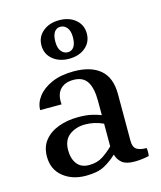

<svg xmlns="http://www.w3.org/2000/svg" viewBox="-108 -773 725 867"><g transform="rotate(-15 255.0 -340.0)"><path d="M187 15Q123 15 80.5 -19.5Q38 -54 38 -114Q38 -159 62 -189Q86 -219 127.5 -234.5Q169 -250 220 -250Q258 -250 283 -244Q308 -238 326 -231V-191Q285 -210 242 -210Q199 -210 168.5 -187.5Q138 -165 138 -117Q138 -77 157 -52.5Q176 -28 213 -28Q251 -28 277.5 -45.5Q304 -63 326 -85L332 -45Q306 -20 274 -2.5Q242 15 187 15ZM421 -304V-85Q421 -56 436.5 -45.5Q452 -35 483 -35Q486 -17 483 2Q467 6 448.5 8Q430 10 416 10Q376 10 357.5 -5Q339 -20 332 -45L326 -85V-297Q326 -358 306.5 -388Q287 -418 243 -418Q202 -418 180.5 -394.5Q159 -371 163 -325H63Q63 -358 85.5 -387.5Q108 -417 150.5 -436Q193 -455 254 -455Q334 -455 377.5 -418Q421 -381 421 -304ZM250 -695Q297 -695 326.5 -670Q356 -645 356 -605Q356 -565 326.5 -540Q297 -515 250 -515Q204 -515 174 -540Q144 -565 144 -605Q144 -645 174 -670Q204 -695 250 -695ZM252 -545Q270 -545 280.5 -560Q291 -575 291 -605Q291 -635 278.5 -650Q266 -665 248 -665Q230 -665 219.5 -650Q209 -635 209 -605Q209 -575 221.5 -560Q234 -545 252 -545Z"/></g></svg>

Font: Poltawski Nowy
Style: Regular
Weight: 400
Designer: Adam Pótawski, Mateusz Machalski, Borys Kosmynka, Ania Wieluska
Foundry: Capitalics.wtf
Version: Version 1.001;gftools[0.9.25]